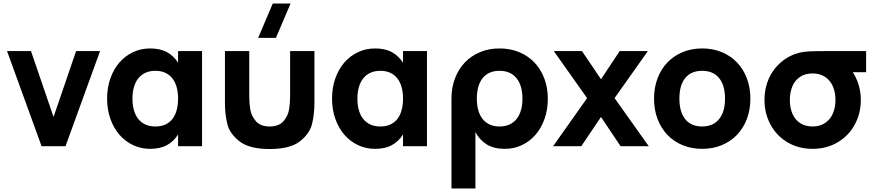

<svg xmlns="http://www.w3.org/2000/svg" viewBox="-20 -830 4967 1090"><path d="M216 0 20 -540H156L284 -166L412 -540H548L352 0Z M1127 -540V0H991V-66.5Q967 -28 928.5 -6.5Q890 15 832 15Q780.5 15 735.8 -6Q691 -27 658.2 -64.8Q625.5 -102.5 606.8 -155Q588 -207.5 588 -270Q588 -333 606.8 -385.5Q625.5 -438 658.2 -475.5Q691 -513 735.8 -534Q780.5 -555 832 -555Q890 -555 928.5 -533.5Q967 -512 991 -473.5V-540ZM862 -428Q829.5 -428 805 -416.5Q780.5 -405 764.2 -384Q748 -363 740 -334Q732 -305 732 -270Q732 -234 740.2 -204.8Q748.5 -175.5 764.8 -155Q781 -134.5 805.5 -123.2Q830 -112 862 -112Q895.5 -112 919.8 -123.5Q944 -135 959.8 -155.8Q975.5 -176.5 983.2 -205.8Q991 -235 991 -270Q991 -306.5 982.8 -335.8Q974.5 -365 958.2 -385.5Q942 -406 918 -417Q894 -428 862 -428Z M1546.5 -615H1445.5L1528.5 -810H1629.5ZM1257 -247V-540H1395V-285Q1395 -244 1401 -208Q1407 -172 1432.8 -142Q1458.5 -112 1511 -112Q1563.5 -112 1589.2 -142Q1615 -172 1621 -208Q1627 -244 1627 -285V-540H1765V-247Q1765 -179.5 1751.2 -125Q1737.5 -70.5 1681.8 -27.2Q1626 16 1511 16Q1396 16 1340.2 -27.2Q1284.5 -70.5 1270.8 -125Q1257 -179.5 1257 -247Z M2404 -540V0H2268V-66.5Q2244 -28 2205.5 -6.5Q2167 15 2109 15Q2057.5 15 2012.8 -6Q1968 -27 1935.2 -64.8Q1902.5 -102.5 1883.8 -155Q1865 -207.5 1865 -270Q1865 -333 1883.8 -385.5Q1902.5 -438 1935.2 -475.5Q1968 -513 2012.8 -534Q2057.5 -555 2109 -555Q2167 -555 2205.5 -533.5Q2244 -512 2268 -473.5V-540ZM2139 -428Q2106.5 -428 2082 -416.5Q2057.5 -405 2041.2 -384Q2025 -363 2017 -334Q2009 -305 2009 -270Q2009 -234 2017.2 -204.8Q2025.5 -175.5 2041.8 -155Q2058 -134.5 2082.5 -123.2Q2107 -112 2139 -112Q2172.5 -112 2196.8 -123.5Q2221 -135 2236.8 -155.8Q2252.5 -176.5 2260.2 -205.8Q2268 -235 2268 -270Q2268 -306.5 2259.8 -335.8Q2251.5 -365 2235.2 -385.5Q2219 -406 2195 -417Q2171 -428 2139 -428Z M2543 240V-270Q2543 -333.5 2563.2 -386Q2583.5 -438.5 2619.5 -476Q2655.5 -513.5 2705.8 -534.2Q2756 -555 2816 -555Q2877 -555 2927.5 -534Q2978 -513 3014 -475.2Q3050 -437.5 3070 -385Q3090 -332.5 3090 -270Q3090 -207 3071.2 -154.5Q3052.5 -102 3019.8 -64.5Q2987 -27 2942.5 -6Q2898 15 2846 15Q2783 15 2742.5 -10.5Q2702 -36 2679 -80.5V240ZM2816 -112Q2848.5 -112 2873 -123.5Q2897.5 -135 2913.8 -156Q2930 -177 2938 -206Q2946 -235 2946 -270Q2946 -306 2937.8 -335.2Q2929.5 -364.5 2913.2 -385Q2897 -405.5 2872.8 -416.8Q2848.5 -428 2816 -428Q2782.5 -428 2758.2 -416.5Q2734 -405 2718.2 -384.2Q2702.5 -363.5 2694.8 -334.5Q2687 -305.5 2687 -270Q2687 -233.5 2695.2 -204.2Q2703.5 -175 2719.8 -154.5Q2736 -134 2760 -123Q2784 -112 2816 -112Z M3120 0 3313 -273 3124 -540H3284L3392 -380L3498 -540H3658L3469 -273L3663 0H3503L3392 -166L3280 0Z M3966 15Q3905.5 15 3855.2 -5.8Q3805 -26.5 3769 -64.2Q3733 -102 3713 -154.5Q3693 -207 3693 -270Q3693 -333 3713 -385.5Q3733 -438 3769 -475.5Q3805 -513 3855.2 -534Q3905.5 -555 3966 -555Q4027 -555 4077.2 -534.2Q4127.5 -513.5 4163.8 -475.8Q4200 -438 4220 -385.5Q4240 -333 4240 -270Q4240 -207 4220 -154.5Q4200 -102 4163.8 -64.2Q4127.5 -26.5 4077.2 -5.8Q4027 15 3966 15ZM3966 -112Q4028 -112 4062 -153.5Q4096 -195 4096 -270Q4096 -346 4062.2 -387Q4028.5 -428 3966 -428Q3903.5 -428 3870.2 -387.2Q3837 -346.5 3837 -270Q3837 -194 3870.5 -153Q3904 -112 3966 -112Z M4593 15Q4513.5 15 4451.2 -21.8Q4389 -58.5 4354.5 -122.2Q4320 -186 4320 -263Q4320 -328.5 4344.5 -383.8Q4369 -439 4414 -477.2Q4459 -515.5 4519 -531Q4544 -537 4576.8 -538.5Q4609.5 -540 4673 -540H4897V-420H4822Q4836.5 -396.5 4847.5 -369Q4867 -318.5 4867 -263Q4867 -185.5 4832.2 -122Q4797.5 -58.5 4735 -21.8Q4672.5 15 4593 15ZM4593 -112Q4635 -112 4664.2 -131.8Q4693.5 -151.5 4708.2 -185.5Q4723 -219.5 4723 -263Q4723 -306 4708.2 -340Q4693.5 -374 4664 -393.5Q4634.5 -413 4593 -413Q4550 -413 4521 -393Q4492 -373 4478 -339Q4464 -305 4464 -263Q4464 -218 4478.8 -184Q4493.5 -150 4522.5 -131Q4551.5 -112 4593 -112Z"/></svg>

Font: Vela Sans ExtBd
Style: Regular
Weight: 800
Designer: Principal design: Mikhail Sharanda - project Manrope.
Design modification: Ravid Balaliev
Foundry: Mikhail Sharanda
Version: Version 1.001